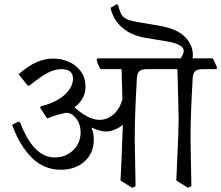

<svg xmlns="http://www.w3.org/2000/svg" viewBox="-20 -851 1043 905"><path d="M1000 -525H935Q910 -525 899.5 -515Q889 -505 888 -478Q878 -306 878 -198L882 27L866 34L811 0L815 -91Q822 -228 822 -291Q822 -319 818 -465L816 -525H672Q647 -525 636.5 -515Q626 -505 625 -478Q615 -306 615 -198L619 27L603 34L548 0Q554 -121 553 -107L559 -263Q541 -248 520 -239.5Q499 -231 481 -231Q452 -231 411 -250Q422 -224 422 -193Q422 -129 378.5 -90Q335 -51 267 -51Q187 -51 130.5 -107Q74 -163 38 -260L39 -264L67 -278L75 -274Q137 -109 238 -109Q290 -109 325 -143Q360 -177 360 -227Q360 -265 339.5 -292Q319 -319 294 -319Q278 -319 221 -300Q214 -296 202 -293L169 -343L172 -350Q245 -368 284.5 -404Q324 -440 324 -480Q324 -525 270 -525Q238 -525 205.5 -508Q173 -491 119 -448H110L68 -501Q150 -575 230 -575Q270 -575 305 -559.5Q340 -544 361.5 -514Q383 -484 383 -443Q383 -384 331 -345Q397 -286 449 -286Q484 -286 513.5 -310.5Q543 -335 557 -382L553 -525H454Q443 -542 435 -569L440 -576H981L986 -571L1003 -533ZM636 -746 740 -728Q818 -713 853.5 -675.5Q889 -638 889 -592Q889 -570 884 -553H818Q846 -594 846 -611Q846 -628 823.5 -639.5Q801 -651 749 -659L663 -673Q599 -684 556.5 -720.5Q514 -757 501 -814L530 -831L537 -827Q544 -797 552.5 -782.5Q561 -768 579.5 -760Q598 -752 636 -746Z"/></svg>

Font: Sahitya
Style: Regular
Weight: 400
Designer: Juan Pablo del Peral
Foundry: Juan Pablo del Peral (http://www.huertatipografica.com)
Version: Version 1.001;PS 001.000;hotconv 1.0.70;makeotf.lib2.5.58329